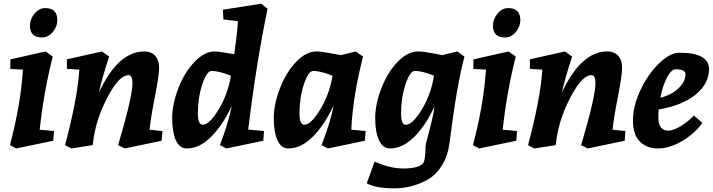

<svg xmlns="http://www.w3.org/2000/svg" viewBox="-20 -790 3880 1045"><path d="M228 -510 267 -482Q218 -289 196 -84L274 -77L270 -24L68 18L34 0Q92 -217 105 -411L36 -415L37 -467ZM226 -746Q292 -746 292 -680Q292 -645 267 -615.5Q242 -586 209 -586Q143 -586 143 -650Q143 -686 168 -716Q193 -746 226 -746Z M765 -510Q803 -510 824.5 -486.5Q846 -463 846 -421.5Q846 -380 822.5 -260.5Q799 -141 794 -84L864 -77L860 -24L659 18L623 0Q701 -264 701 -337Q701 -381 679 -381Q630 -381 570 -270Q510 -159 491 -47Q490 -41 484 0L368 18L334 0Q401 -251 412 -411L344 -415V-467L535 -510L574 -482Q537 -371 518 -286Q623 -510 765 -510Z M997 18Q957 18 937 -27Q917 -72 917 -147Q917 -222 950.5 -309Q984 -396 1038.5 -453Q1093 -510 1149 -510Q1170 -510 1255 -495Q1271 -608 1275 -675L1196 -684L1193 -737L1402 -770L1436 -742Q1372 -428 1331 -85L1417 -77L1413 -24L1212 18L1177 0Q1223 -122 1242 -214Q1193 -110 1129.5 -46Q1066 18 997 18ZM1132 -404Q1105 -404 1081 -331Q1057 -258 1057 -172Q1057 -111 1084 -111Q1119 -111 1169.5 -193.5Q1220 -276 1237 -378Q1171 -404 1132 -404Z M1550 18Q1510 18 1490 -27Q1470 -72 1470 -147Q1470 -222 1503.5 -309Q1537 -396 1591.5 -453Q1646 -510 1702 -510Q1728 -510 1777 -500.5Q1826 -491 1835 -490L1916 -510L1956 -482Q1900 -264 1892 -84L1970 -77L1966 -24L1765 18L1730 0Q1783 -137 1795 -215Q1747 -111 1683 -46.5Q1619 18 1550 18ZM1637 -111Q1672 -111 1722.5 -193.5Q1773 -276 1790 -378Q1724 -404 1685 -404Q1658 -404 1634 -331Q1610 -258 1610 -172Q1610 -111 1637 -111Z M1976 208 2019 89Q2100 127 2176 127Q2252 127 2280 102Q2296 88 2296 7Q2296 -2 2318 -84.5Q2340 -167 2345 -211Q2298 -108 2234.5 -45Q2171 18 2102 18Q2063 18 2042.5 -27.5Q2022 -73 2022 -147.5Q2022 -222 2055.5 -309Q2089 -396 2144 -453Q2199 -510 2255 -510Q2282 -510 2331 -500.5Q2380 -491 2388 -490L2469 -510L2508 -482Q2467 -333 2427 -15Q2418 57 2386.5 108.5Q2355 160 2310 186Q2225 235 2125.5 235Q2026 235 1976 208ZM2238 -404Q2211 -404 2187 -331Q2163 -258 2163 -172Q2163 -111 2189 -111Q2225 -111 2275.5 -193.5Q2326 -276 2342 -378Q2278 -404 2238 -404Z M2748 -510 2787 -482Q2738 -289 2716 -84L2794 -77L2790 -24L2588 18L2554 0Q2612 -217 2625 -411L2556 -415L2557 -467ZM2746 -746Q2812 -746 2812 -680Q2812 -645 2787 -615.5Q2762 -586 2729 -586Q2663 -586 2663 -650Q2663 -686 2688 -716Q2713 -746 2746 -746Z M3285 -510Q3323 -510 3344.5 -486.5Q3366 -463 3366 -421.5Q3366 -380 3342.5 -260.5Q3319 -141 3314 -84L3384 -77L3380 -24L3179 18L3143 0Q3221 -264 3221 -337Q3221 -381 3199 -381Q3150 -381 3090 -270Q3030 -159 3011 -47Q3010 -41 3004 0L2888 18L2854 0Q2921 -251 2932 -411L2864 -415V-467L3055 -510L3094 -482Q3057 -371 3038 -286Q3143 -510 3285 -510Z M3678 -503Q3839 -503 3839 -414Q3839 -334 3766 -275Q3693 -216 3565 -194Q3563 -179 3563 -151Q3563 -79 3617 -79Q3646 -79 3686 -104Q3726 -129 3757 -161L3803 -121Q3759 -61 3691 -21.5Q3623 18 3561.5 18Q3500 18 3462.5 -19.5Q3425 -57 3425 -135Q3425 -213 3466 -300Q3507 -387 3567 -445Q3627 -503 3678 -503ZM3658 -413Q3634 -413 3610.5 -368.5Q3587 -324 3574 -258Q3637 -274 3674 -310.5Q3711 -347 3711 -385Q3711 -413 3658 -413Z"/></svg>

Font: Andada
Style: Bold Italic
Weight: 700
Italic angle: -8.29999°
Designer: Carolina Giovagnoli
Foundry: Carolina Giovagnoli
Version: Version 1.003